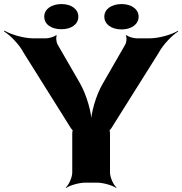

<svg xmlns="http://www.w3.org/2000/svg" viewBox="-94 -900 898 946"><path d="M300 -490 189 -682C184 -692 180 -717 186 -724L182 -727C176 -719 146 -711 132 -711H72C21 -711 -42 -731 -72 -749L-74 -745C-44 -727 2 -680 23 -639L255 -269C256 -267 265 -256 266 -257L265 -261C264 -260 262 -248 262 -246V-50C262 -26 245 11 230 24L232 26C248 14 295 0 325 0H385C415 0 462 14 478 26L480 24C465 11 448 -26 448 -50V-246C448 -248 446 -260 445 -261L444 -257C445 -256 454 -267 455 -269L688 -640C709 -680 755 -727 784 -745L782 -748C753 -730 691 -711 640 -711H580C565 -711 536 -719 530 -727L526 -724C532 -717 529 -692 524 -682L413 -489C378 -430 354 -342 354 -292H358C358 -342 334 -430 300 -490ZM209 -756C257 -756 292 -780 292 -818C292 -855 257 -880 209 -880C161 -880 124 -856 124 -818C124 -779 160 -756 209 -756ZM505 -755C553 -755 589 -780 589 -818C589 -855 553 -880 505 -880C457 -880 420 -856 420 -818C420 -780 456 -755 505 -755Z"/></svg>

Font: Asimov
Style: EdgeWide
Weight: 500
Designer: Google
Version: Version 2.000980: 2014